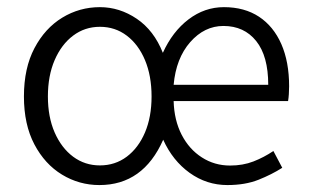

<svg xmlns="http://www.w3.org/2000/svg" viewBox="-20 -516 883 548"><path d="M263.7 12.2Q206.1 12.2 157 -17.6Q107.9 -47.4 78.1 -104Q48.3 -160.6 48.3 -240.7Q48.3 -321.8 78.4 -378.7Q108.4 -435.5 157.7 -465.6Q207 -495.6 265.1 -495.6Q321.3 -495.6 370.4 -462.4Q419.4 -429.2 444.8 -365.2Q472.2 -425.8 518.1 -460.7Q564 -495.6 619.1 -495.6Q677.7 -495.6 719.2 -468.3Q760.7 -440.9 783 -390.1Q805.2 -339.4 805.2 -269.5Q805.2 -257.8 804.4 -247.1Q803.7 -236.3 802.2 -227.5H475.6Q477.1 -172.9 498.5 -131.3Q520 -89.8 556.2 -66.7Q592.3 -43.5 636.7 -43.5Q673.3 -43.5 703.4 -55.2Q733.4 -66.9 760.3 -85L785.6 -37.1Q755.9 -18.1 717.8 -2.9Q679.7 12.2 628.9 12.2Q569.8 12.2 521.2 -22.7Q472.7 -57.6 445.8 -117.2Q388.7 12.2 263.7 12.2ZM265.1 -43.9Q308.6 -43.9 341.8 -68.8Q375 -93.8 393.8 -137.9Q412.6 -182.1 412.6 -240.7Q412.6 -299.8 393.8 -344.5Q375 -389.2 341.8 -414.3Q308.6 -439.5 265.1 -439.5Q222.2 -439.5 188.7 -414.3Q155.3 -389.2 136 -344.5Q116.7 -299.8 116.7 -240.7Q116.7 -182.1 136 -137.9Q155.3 -93.8 188.7 -68.8Q222.2 -43.9 265.1 -43.9ZM475.6 -273.9H745.6Q745.6 -356 711.2 -398.9Q676.8 -441.9 617.7 -441.9Q563.5 -441.9 522.9 -395.8Q482.4 -349.6 475.6 -273.9Z"/></svg>

Font: Varta Light Light
Style: Regular
Weight: 300
Version: Version 1.004